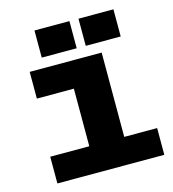

<svg xmlns="http://www.w3.org/2000/svg" viewBox="-108 -812 815 902"><g transform="rotate(-15 300.0 -361.0)"><path d="M60 0V-130H250V-410H70V-540H420V-130H580V0ZM142 -590V-722H312V-590ZM356 -590V-722H526V-590Z"/></g></svg>

Font: Geist Mono Black
Style: Regular
Weight: 900
Monospace: yes
Designer: Basement.studio, Andrés Briganti, Mateo Zaragoza
Foundry: Basement.studio, Vercel, Andrés Briganti, Guido Ferreyra, Mateo Zaragoza
Version: Version 1.500; ttfautohint (v1.8.4.7-5d5b)